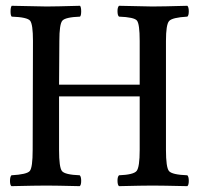

<svg xmlns="http://www.w3.org/2000/svg" viewBox="-20 -635 680 657"><path d="M547.9 -122.1Q547.9 -62 558.3 -49.6Q568.8 -37.1 621.1 -35.2Q626 -30.3 626 -16.1Q626 -2 621.1 2Q533.2 0 502 0Q468.8 0 387.2 2Q382.3 -2 382.1 -15.9Q381.8 -29.8 387.2 -35.2Q437 -37.1 447.5 -50Q458 -63 458 -122.1V-305.2H182.1V-122.1Q182.1 -62 192.1 -49.6Q202.1 -37.1 252.9 -35.2Q257.8 -30.3 257.8 -16.1Q257.8 -2 252.9 2Q168.9 0 139.2 0Q105 0 19 2Q14.2 -2 14.2 -15.9Q14.2 -29.8 19 -35.2Q72.3 -38.1 82 -50Q91.8 -62 91.8 -122.1L92.8 -495.1Q92.8 -552.2 83 -564.2Q73.2 -576.2 20 -578.1Q16.1 -582 16.1 -595.9Q16.1 -609.9 20 -615.2Q106 -613.3 139.2 -612.8Q168 -612.8 253.9 -615.2Q257.8 -610.4 257.8 -596.2Q257.8 -582 253.9 -578.1Q203.1 -576.2 193.1 -564Q183.1 -551.8 183.1 -495.1L182.1 -345.2H458V-495.1Q458 -553.2 448.5 -564.7Q439 -576.2 387.2 -578.1Q382.3 -582 382.1 -595.9Q381.8 -609.9 387.2 -615.2Q475.1 -613.3 501 -612.8Q535.2 -612.8 621.1 -615.2Q626 -610.4 626 -596.2Q626 -582 621.1 -578.1Q569.3 -575.2 558.6 -563Q547.9 -550.8 547.9 -495.1Z"/></svg>

Font: Linux Libertine Mono
Style: Mono
Weight: 400
Designer: Philipp H. Poll
Foundry: Philipp H. Poll
Version: Version 5.1.7 ; ttfautohint (v0.9)